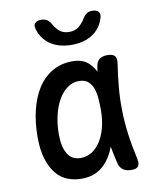

<svg xmlns="http://www.w3.org/2000/svg" viewBox="-88 -854 775 933"><g transform="rotate(-10 300.0 -387.5)"><path d="M239 10Q203 10 171 -2.5Q139 -15 115.5 -43Q92 -71 77.5 -116Q63 -161 63 -227Q63 -296 77.5 -357Q92 -418 120.5 -463Q149 -508 192.5 -534Q236 -560 293 -560Q341 -560 369 -536Q391 -517 405 -489Q406 -500 408 -511Q412 -538 426.5 -549Q441 -560 465 -560Q492 -560 502 -548.5Q512 -537 508 -511Q499 -453 494 -397Q489 -341 490 -283.5Q491 -226 499 -165.5Q507 -105 522 -38Q527 -14 519 -2Q511 10 485 10Q459 10 443 -2Q427 -14 422 -38Q412 -80 405 -119Q399 -103 392 -89Q370 -44 332.5 -17Q295 10 239 10ZM253 -90Q282 -90 306.5 -105Q331 -120 349.5 -148Q368 -176 378.5 -215.5Q389 -255 389 -305Q389 -330 387 -357.5Q385 -385 377.5 -407.5Q370 -430 353.5 -445Q337 -460 307 -460Q277 -460 251 -441.5Q225 -423 206.5 -391Q188 -359 177.5 -315Q167 -271 167 -221Q167 -160 188 -125Q209 -90 253 -90ZM145 -745Q139 -764 148.5 -774.5Q158 -785 179 -785Q190 -785 198 -782Q206 -779 211 -775Q222 -766 228 -754Q234 -742 244 -731Q266 -703 304 -703Q342 -703 365 -731Q375 -741 381.5 -752.5Q388 -764 397 -773Q403 -778 410.5 -781.5Q418 -785 430 -785Q451 -785 461 -774.5Q471 -764 465 -745Q455 -707 425 -679Q379 -639 305 -639Q231 -639 185 -679Q155 -707 145 -745Z"/></g></svg>

Font: Maple Mono Medium
Style: Regular
Weight: 500
Monospace: yes
Designer: subframe7536
Version: Version 7.000